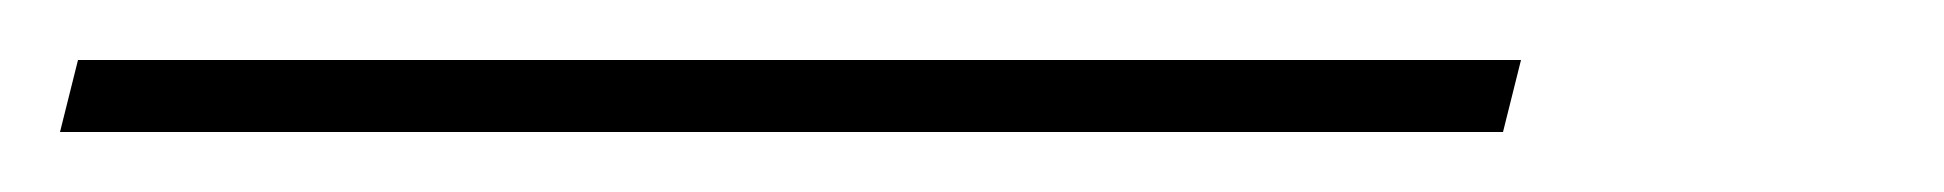

<svg xmlns="http://www.w3.org/2000/svg" viewBox="-91 100 648 64"><path d="M-65 120H416L410 144H-71Z"/></svg>

Font: IBM Plex Serif ExtLt
Style: Italic
Weight: 200
Italic angle: -14°
Designer: Mike Abbink, Paul van der Laan, Pieter van Rosmalen
Foundry: Bold Monday
Version: Version 3.001